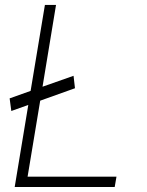

<svg xmlns="http://www.w3.org/2000/svg" viewBox="-20 -747 587 767"><path d="M273.8 -444.2 279.5 -394.5 140.6 -344.8 90.2 -41.2H445.3L438.2 0H38.7L93 -327.8L25.2 -303.6L18.5 -354L102.3 -383.9L159.4 -727.3H203.8L149.9 -400.6Z"/></svg>

Font: Inter UI Extra Light
Style: Italic
Weight: 200
Italic angle: -9.39999°
Designer: Rasmus Andersson
Foundry: rsms
Version: 3.2;8d6f07862